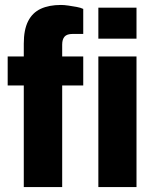

<svg xmlns="http://www.w3.org/2000/svg" viewBox="-20 -755 626 775"><path d="M76 0V-410H11V-527H76V-579Q76 -635 93.5 -669.5Q111 -704 144.5 -719.5Q178 -735 226 -735Q239 -735 256 -732.5Q273 -730 289.5 -727Q306 -724 316 -719V-618H273Q250 -618 240.5 -607Q231 -596 231 -575V-527H316V-410H231V0ZM377 -599V-724H531V-599ZM377 0V-527H531V0Z"/></svg>

Font: Archivo SemiCondensed ExtraBold
Style: Regular
Weight: 800
Width: 4
Designer: Hector Gatti
Foundry: Omnibus-Type
Version: Version 2.001